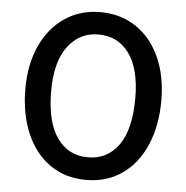

<svg xmlns="http://www.w3.org/2000/svg" viewBox="-52 -765 805 830"><g transform="rotate(5 350.5 -350.0)"><path d="M56 -356Q56 -462 93 -543Q130 -624 197 -669Q264 -714 351 -714Q439 -714 506 -669Q573 -624 609.5 -543Q646 -462 646 -356Q646 -247 610 -163Q574 -79 507.5 -32.5Q441 14 351 14Q261 14 194.5 -32.5Q128 -79 92 -163Q56 -247 56 -356ZM533 -356Q533 -484 484 -550.5Q435 -617 351 -617Q269 -617 218.5 -550Q168 -483 168 -356Q168 -223 216.5 -153.5Q265 -84 351 -84Q436 -84 484.5 -153Q533 -222 533 -356Z"/></g></svg>

Font: Cabin Medium
Style: Regular
Weight: 500
Designer: Pablo Impallari
Foundry: Pablo Impallari. http://www.impallari.com Igino Marini. http://www.ikern.com
Version: Version 2.001